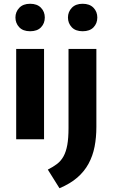

<svg xmlns="http://www.w3.org/2000/svg" viewBox="-20 -740 599 1020"><path d="M66 -480H214V0H66ZM344 -480H492V-66Q492 -10 482.5 39Q473 88 450.5 129.5Q428 171 390.5 203.5Q353 236 296 260L234 161Q262 147 283 131Q304 115 317.5 90.5Q331 66 337.5 30Q344 -6 344 -60ZM62 -647Q62 -677 82.5 -698.5Q103 -720 140 -720Q177 -720 197.5 -699Q218 -678 218 -647Q218 -616 198 -595Q178 -574 140 -574Q102 -574 82 -595.5Q62 -617 62 -647ZM341 -647Q341 -677 361.5 -698.5Q382 -720 419 -720Q456 -720 476.5 -699Q497 -678 497 -647Q497 -616 477 -595Q457 -574 419 -574Q381 -574 361 -595.5Q341 -617 341 -647Z"/></svg>

Font: Mukta ExtraBold
Style: Regular
Weight: 800
Designer: Girish Dalvi and Yashodeep Gholap
Foundry: Ek Type
Version: Version 2.538;PS 1.002;hotconv 16.6.51;makeotf.lib2.5.65220;